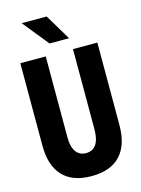

<svg xmlns="http://www.w3.org/2000/svg" viewBox="-152 -1130 904 1233"><g transform="rotate(-15 300.0 -513.5)"><path d="M44 -800H213V-262Q213 -199 236.5 -166Q260 -133 303 -133Q348 -133 371 -167Q394 -201 394 -267V-800H556V-252Q556 -119 491 -50Q426 19 300 19Q174 19 109 -50Q44 -119 44 -252ZM388 -874H258L119 -1046H285Z"/></g></svg>

Font: Martian Mono Condensed
Style: Bold
Weight: 700
Width: 3
Designer: Roman Shamin
Foundry: Evil Martians
Version: Version 1.000